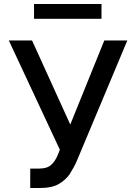

<svg xmlns="http://www.w3.org/2000/svg" viewBox="-20 -929 680 959"><path d="M237 -107Q256 -124 269 -156L279 -181L24 -727H140L331 -307L501 -727H616L364 -126Q353 -99 328 -59Q308 -30 272 -9Q238 10 181 10H131V-87H175Q217 -87 237 -107ZM150 -835V-909H487V-835Z"/></svg>

Font: Sinter Medium
Style: Regular
Weight: 500
Foundry: Adobe & rsms
Version: Version 1.000